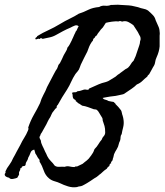

<svg xmlns="http://www.w3.org/2000/svg" viewBox="-50 -755 691 806"><path d="M389.6 -345.7 380.9 -343.8Q384.8 -337.9 392.6 -336.4Q399.4 -335 405.3 -331.1Q409.2 -330.1 412.4 -329.6Q415.5 -329.1 417.5 -328.6L426.8 -327.1Q433.6 -320.3 434.6 -320.3Q435.1 -320.3 434.6 -318.4Q447.3 -306.6 458 -292Q460 -289.1 461.4 -281.7Q462.9 -273.9 464.8 -269.5Q466.3 -266.1 467.3 -259.8L468.8 -250Q470.7 -234.9 466.8 -219.7Q462.9 -205.1 460.9 -192.4Q456.1 -186 456.1 -178.7Q456.1 -170.9 454.1 -165Q453.6 -163.1 451.7 -159.2Q449.7 -155.8 449.2 -152.3Q446.3 -138.2 439.9 -128.4Q436.5 -123.5 433.8 -118.2Q431.2 -112.8 428.7 -107.4Q427.7 -100.6 425.8 -94.7Q423.3 -88.9 422.9 -84Q421.9 -80.1 418.5 -77.1Q414.6 -74.2 417 -70.3Q409.2 -66.9 409.2 -58.6Q406.2 -55.7 403.8 -54.2Q400.9 -52.2 398.4 -46.9Q386.2 -38.6 380.4 -32.7Q378.4 -30.8 376 -28.6Q373.5 -26.4 371.1 -24.4Q367.7 -22.5 363.8 -18.6Q360.4 -15.1 356.4 -12.7Q355 -11.7 353.5 -10.7Q352.1 -9.8 350.1 -8.8Q348.1 -7.8 346.7 -6.8Q345.2 -5.9 343.8 -4.9Q336.9 0 330.1 4.4Q323.2 8.8 315.4 13.7Q309.6 16.6 305.2 19.5Q301.3 22 295.9 24.4Q290.5 26.9 284.7 27.3Q278.8 27.8 273.4 30.3Q253.9 33.2 235.4 27.3Q216.8 21.5 203.1 14.6Q191.9 9.3 179.2 5.9Q165.5 2 156.2 -5.9Q140.6 -18.6 133.8 -38.6Q127 -59.1 116.2 -76.2Q117.2 -83.5 113.8 -86.9Q110.8 -89.8 107.4 -95.7Q106 -99.1 103 -104Q101.6 -106.4 98.6 -110.4Q96.7 -117.7 95.5 -121.8Q94.2 -126 93.8 -127Q81.5 -124.5 78.1 -113.8Q74.2 -102.5 68.4 -92.8Q67.4 -86.9 64.9 -82.5Q62.5 -78.1 59.6 -73.2Q57.6 -68.8 57.6 -64.5Q57.6 -61 53.7 -58.6Q41.5 -57.6 41 -52.7Q40.5 -47.9 35.2 -48.8Q36.1 -42 32.2 -36.6Q28.3 -30.8 30.3 -24.4Q29.8 -20.5 26.9 -16.6Q24.4 -13.2 22.5 -8.8Q15.6 -5.9 4.4 -3.9Q-6.8 -2 -11.7 -8.8Q-30.3 -12.7 -30.3 -22.5Q-30.3 -25.9 -27.8 -28.3Q-25.4 -30.8 -27.3 -35.2Q-21.5 -49.3 -10.7 -63Q-1 -76.2 4.9 -90.8Q8.8 -97.7 12.7 -104.7Q16.6 -111.8 20 -118.7Q23.9 -125.5 27.6 -132.6Q31.2 -139.6 35.2 -146.5Q43 -163.1 51.8 -176.8Q56.2 -183.6 60.1 -191.2Q64 -198.7 67.4 -207Q70.8 -214.4 68.4 -219.7Q78.1 -248.5 91.8 -272.5Q106 -296.9 118.2 -322.3Q123.5 -340.8 131.8 -356Q141.6 -373.5 147.5 -389.6L166.5 -425.8Q170.4 -433.6 174.8 -441.7Q179.2 -449.7 183.6 -458Q190.9 -467.3 192.9 -475.1Q194.8 -483.9 201.2 -489.3Q203.6 -494.6 205.6 -498Q208 -502 210 -506.8Q217.8 -525.4 224.6 -535.6Q231.4 -545.4 233.4 -555.7Q238.3 -560.5 242.7 -568.8Q247.1 -577.1 251 -585Q252 -587.4 253.2 -590.3Q254.4 -593.3 256.3 -596.7Q259.3 -602.1 262.7 -611.3Q266.1 -616.7 267.6 -622.1Q272.5 -627 274.4 -633.3Q276.4 -639.2 280.3 -644.5Q273.4 -651.4 263.7 -647.5Q253.9 -643.6 245.1 -638.7Q228.5 -631.8 213.9 -624Q199.2 -616.2 185.5 -608.4Q171.9 -600.6 156.7 -597.7L128.9 -591.8Q121.1 -597.2 118.7 -593.3Q116.7 -589.8 111.3 -592.8Q109.4 -592.8 106.9 -591.3Q105 -589.8 99.6 -589.8Q96.7 -595.2 101.1 -597.2Q105.5 -599.6 106.4 -603.5Q129.4 -617.7 153.3 -628.4Q177.7 -639.6 200.2 -653.3Q212.4 -660.6 223.1 -666.5Q233.9 -672.4 243.2 -676.8Q263.7 -686.5 280.3 -697.3Q291.5 -701.2 302 -705.3Q312.5 -709.5 321.8 -714.4Q339.8 -723.1 366.2 -725.6Q377.4 -732.4 390.6 -731Q404.8 -729.5 416 -734.4Q419.9 -734.4 424.8 -734.4Q429.7 -734.4 435.1 -734.9Q440.4 -735.4 445.8 -735.1Q451.2 -734.9 456.1 -734.4Q478.5 -733.4 490.7 -732.4Q502.9 -731.4 513.7 -728.5Q515.6 -728 517.8 -727.5Q520 -727.1 522 -726.6Q524.4 -726.1 526.4 -725.6Q528.3 -725.1 530.3 -724.6Q535.6 -722.7 541.3 -720.9Q546.9 -719.2 552.2 -718.3Q563.5 -716.3 571.3 -710.9Q585.9 -698.2 593.3 -689.9Q600.6 -681.6 603.5 -669.9Q609.4 -655.8 614.3 -645.5Q619.6 -634.8 620.1 -622.1Q621.1 -615.2 620.6 -611.3Q620.1 -608.4 620.1 -605.2Q620.1 -602.1 620.1 -598.6Q619.6 -589.8 620.1 -580.6Q620.6 -571.3 620.1 -560.5Q618.2 -538.1 607.4 -514.6Q602.5 -504.4 601.1 -493.2Q599.6 -482.9 592.8 -473.6L583.5 -456.5Q581.5 -453.1 579.8 -450Q578.1 -446.8 576.2 -443.4L571.8 -439.5Q568.8 -436.5 568.4 -433.6Q556.2 -423.8 547.9 -415.5Q538.6 -406.2 524.4 -400.4Q514.6 -390.6 502.4 -382.3Q490.2 -374 478.5 -366.2Q474.6 -363.3 472.2 -361.8Q467.3 -358.9 462.9 -358.4Q455.1 -356.4 449.7 -355.5Q443.8 -354.5 435.5 -352.5Q423.8 -351.6 412.1 -349.6Q400.4 -347.7 389.6 -345.7ZM323.2 -379.9V-382.8Q337.4 -388.7 350.6 -395Q357.4 -398.4 364.3 -401.1Q371.1 -403.8 377.9 -406.2Q385.7 -408.2 392.6 -410.2Q399.4 -412.1 405.3 -415L419.9 -423.8Q421.9 -424.8 423.8 -426Q425.8 -427.2 427.7 -428.7Q434.6 -432.1 439 -436.5Q443.4 -440.9 449.2 -444.3Q452.1 -446.8 455.1 -448.7Q458 -450.7 460.4 -452.6Q462.9 -454.6 465.8 -456.5Q468.8 -458.5 471.7 -460.9Q475.6 -464.4 480 -466.3Q484.4 -468.3 488.3 -471.7Q495.6 -479 499.5 -486.3Q503.4 -493.7 510.7 -500Q515.6 -509.8 519.5 -519.5Q523.4 -529.3 526.4 -540L532.2 -557.1Q533.7 -561 534.9 -565.2Q536.1 -569.3 537.1 -573.2Q537.6 -582.5 539.6 -586.9Q541 -590.3 540 -594.7Q540 -598.6 538.1 -602.5Q536.1 -606.4 534.2 -609.4Q529.3 -620.6 522.5 -629.9Q516.6 -638.7 509.8 -649.4Q501 -656.2 488.8 -662.6Q476.6 -668.9 461.9 -664.1Q460 -666 455.1 -666.5Q450.2 -667 448.2 -665Q437.5 -666.5 420.2 -664.1Q402.8 -661.6 394.5 -659.2Q393.1 -657.7 390.6 -653.8Q389.6 -651.9 388.7 -650.4Q387.7 -648.9 386.7 -647.5Q381.8 -638.7 377.4 -635.3Q373 -631.3 368.2 -624Q364.3 -619.1 361.3 -615.2Q358.4 -611.3 356.4 -606.4Q351.6 -604.5 350.1 -601.6Q348.1 -597.7 346.7 -595.7Q341.3 -593.3 340.8 -587.9Q340.3 -582.5 335.9 -580.1Q328.1 -568.4 324.7 -560.1Q321.3 -551.8 316.4 -538.1Q312.5 -530.8 309.1 -523.9Q305.7 -517.1 302.2 -510.3L289.1 -483.4Q288.1 -480.5 287.1 -477.8Q286.1 -475.1 285.2 -472.7L281.2 -462.9Q279.3 -459.5 274.4 -453.6Q272.5 -451.7 270.5 -449.2Q268.6 -446.8 266.6 -444.3Q255.9 -427.7 248.5 -411.1Q241.7 -395.5 231.4 -378.9Q220.7 -362.8 210.9 -346.7Q201.2 -330.6 192.4 -314.5Q187.5 -311 188 -305.7Q188.5 -301.3 182.6 -298.8Q178.7 -293.5 175.5 -289.3Q172.4 -285.2 169.9 -282.2Q168 -278.3 166 -274.4Q164.1 -270.5 162.1 -265.6Q160.6 -263.2 159.2 -260.5Q157.7 -257.8 155.8 -255.4Q153.3 -252 150.4 -245.1Q145 -232.9 139.6 -224.1L128.9 -205.1Q127.9 -203.1 127 -201.4Q126 -199.7 125 -198.2L121.1 -192.4Q119.1 -185.1 118.2 -184.1Q116.7 -182.6 116.2 -181.6Q115.2 -176.3 117.2 -173.3L121.1 -166Q122.1 -162.1 122.1 -160.6Q122.1 -159.2 123 -155.3Q125 -149.9 126.7 -146.2Q128.4 -142.6 129.4 -140.1Q130.4 -138.2 132.1 -134.8Q133.8 -131.3 135.7 -127Q137.7 -123.5 138.7 -120.1Q139.6 -117.2 141.6 -114.3Q142.6 -112.3 143.6 -110.6Q144.5 -108.9 145 -107.4L148.4 -99.6Q154.3 -87.9 163.1 -79.1Q171.9 -70.8 179.7 -59.6Q188 -53.7 199.7 -54.7Q210.9 -55.7 221.7 -54.7Q231.4 -58.6 241.7 -56.2Q252.9 -53.7 261.7 -53.7Q264.6 -54.2 267.1 -56.2Q269.5 -57.6 272.5 -55.7L284.7 -61.5Q288.1 -63 291 -64.5Q293.9 -65.9 296.9 -67.4Q301.3 -71.3 305.7 -74.7Q310.1 -78.1 314.5 -81.5Q323.2 -88.4 329.1 -97.7Q330.6 -99.1 332.5 -102.1Q333.5 -103 334.2 -104.5Q335 -106 335.9 -107.4Q339.8 -112.3 342.3 -117.7Q344.7 -123 346.7 -128.9Q357.4 -139.6 363.3 -149.9Q369.6 -160.6 377 -168.9Q379.4 -177.2 384.8 -182.6Q391.1 -189 391.6 -198.2Q391.6 -216.8 388.7 -226.1Q385.7 -235.4 382.8 -244.1Q380.9 -247.6 380.9 -252.4Q380.9 -257.3 378.9 -260.7Q375 -266.6 372.1 -271.7Q369.1 -276.9 366.7 -280.8Q362.3 -289.1 356.4 -293.9Q353 -295.9 348.1 -295.9Q343.3 -295.9 339.8 -297.9Q329.1 -301.8 318.4 -305.7Q307.6 -309.6 294.9 -311.5Q290 -314.5 286.1 -317.4Q283.2 -319.8 277.3 -322.3Q273.4 -328.6 268.6 -329.1Q268.6 -335 263.7 -336.9Q258.8 -338.9 256.8 -343.8Q254.9 -348.1 254.9 -354.5Q254.9 -360.4 252 -365.2Q257.3 -368.2 263.7 -367.7Q270.5 -367.2 275.4 -372.1Q282.7 -372.1 289.1 -374.5Q295.4 -377 302.7 -378.9Q309.1 -379.9 313.5 -378.4Q318.4 -377 323.2 -379.9Z"/></svg>

Font: Fasthand
Style: Regular
Weight: 400
Designer: Danh Hong
Version: Version 8.002; ttfautohint (v1.8.3)